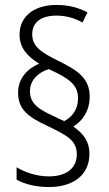

<svg xmlns="http://www.w3.org/2000/svg" viewBox="-20 -874 440 775"><path d="M53 -500C53 -431 96 -401 169 -367C246 -329 290 -310 290 -251C290 -199 253 -162 177 -162C130 -162 80 -178 47 -199V-149C78 -131 125 -119 177 -119C281 -119 341 -172 341 -253C341 -302 318 -334 276 -363C314 -387 342 -427 342 -484C342 -559 292 -591 214 -629C148 -662 110 -685 110 -736C110 -784 146 -811 208 -811C248 -811 283 -800 313 -783L333 -824C297 -843 258 -854 208 -854C116 -854 59 -807 59 -734C59 -680 91 -646 138 -617C91 -597 53 -558 53 -500ZM101 -505C101 -553 136 -582 177 -595C265 -555 295 -529 295 -477C295 -431 270 -401 239 -385L195 -406C136 -433 101 -456 101 -505Z"/></svg>

Font: Noto Sans Kannada UI Condensed Light
Style: Regular
Weight: 300
Width: 3
Designer: Jelle Bosma - Monotype Design Team
Foundry: Monotype Imaging Inc.
Version: Version 2.005